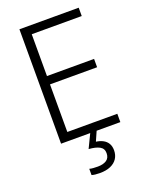

<svg xmlns="http://www.w3.org/2000/svg" viewBox="-173 -800 867 1126"><g transform="rotate(-20 260.5 -237.0)"><path d="M464 0H94V-714H464V-662H152V-401H446V-349H152V-52H464ZM373 142Q373 172 358.5 194Q344 216 316.5 228Q289 240 250 240Q234 240 221 238.5Q208 237 199 234V195Q209 198 222.5 199Q236 200 251 200Q285 200 305.5 186.5Q326 173 326 143Q326 114 302 101Q278 88 235 85L276 0H316L290 59Q314 62 333 72Q352 82 362.5 99.5Q373 117 373 142Z"/></g></svg>

Font: Noto Sans Display Light
Style: Regular
Weight: 300
Designer: Monotype Design Team
Foundry: Monotype Imaging Inc.
Version: Version 2.003